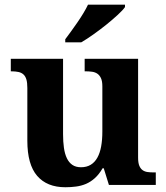

<svg xmlns="http://www.w3.org/2000/svg" viewBox="-20 -786 707 816"><path d="M442.9 0 420.9 -70.8H416Q400.9 -44.9 383.3 -29.1Q365.7 -13.2 345.7 -4.6Q325.7 3.9 303.5 6.8Q281.2 9.8 257.8 9.8Q179.7 9.8 137.9 -38.6Q96.2 -86.9 96.2 -188V-412.1Q96.2 -434.1 92.3 -447.8Q88.4 -461.4 80.1 -469.2Q71.8 -477.1 58.8 -480Q45.9 -482.9 27.8 -482.9H25.9V-536.1H248V-215.8Q248 -183.6 251.7 -157.7Q255.4 -131.8 264.2 -113.5Q272.9 -95.2 287.6 -85.2Q302.2 -75.2 324.2 -75.2Q348.1 -75.2 365.5 -85.7Q382.8 -96.2 393.8 -116Q404.8 -135.7 409.9 -163.8Q415 -191.9 415 -227.1V-418.9Q415 -440.9 409.2 -453.6Q403.3 -466.3 393.6 -472.9Q383.8 -479.5 370.6 -481.2Q357.4 -482.9 342.8 -482.9H339.8V-536.1H566.9V-116.2Q566.9 -94.2 572 -81.8Q577.1 -69.3 585.9 -63Q594.7 -56.6 606.9 -54.9Q619.1 -53.2 633.8 -53.2H642.1V0ZM257.3 -619.1Q268.1 -633.3 281.5 -651.9Q294.9 -670.4 308.6 -690.2Q322.3 -710 334.2 -729.7Q346.2 -749.5 354 -766.1H511.2V-755.9Q502 -742.7 480.5 -722.9Q459 -703.1 432.4 -681.6Q405.8 -660.2 377.2 -639.9Q348.6 -619.6 325.2 -606H257.3Z"/></svg>

Font: Sahl Naskh
Style: Bold
Weight: 700
Designer: Pascal Zoghbi
Version: Version 1.001